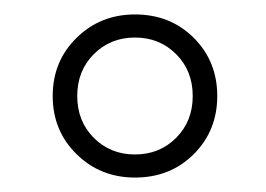

<svg xmlns="http://www.w3.org/2000/svg" viewBox="-20 -728 369 266"><path d="M167 -482Q119 -482 86 -514.5Q53 -547 53 -595Q53 -643 86 -675.5Q119 -708 167 -708Q216 -708 248.5 -675.5Q281 -643 281 -595Q281 -547 248.5 -514.5Q216 -482 167 -482ZM167 -514Q201 -514 224 -537Q247 -560 247 -595Q247 -630 224 -653Q201 -676 167 -676Q133 -676 110 -653Q87 -630 87 -595Q87 -560 110 -537Q133 -514 167 -514Z"/></svg>

Font: Murecho Light
Style: Regular
Weight: 300
Designer: Neil Summerour
Foundry: Positype
Version: Version 1.010; ttfautohint (v1.8.3)